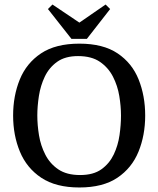

<svg xmlns="http://www.w3.org/2000/svg" viewBox="-20 -820 700 849"><path d="M331 9Q227 9 162.5 -34Q98 -77 68 -149.5Q38 -222 38 -309Q38 -396 67.5 -468.5Q97 -541 161.5 -584Q226 -627 331 -627Q436 -627 500 -584Q564 -541 593 -468.5Q622 -396 622 -309Q622 -222 592.5 -149.5Q563 -77 499 -34Q435 9 331 9ZM334 -46Q393 -46 428.5 -71.5Q464 -97 483 -137Q502 -177 508.5 -222.5Q515 -268 515 -309Q515 -350 507.5 -395.5Q500 -441 479.5 -481Q459 -521 422 -546.5Q385 -572 325 -572Q268 -572 232.5 -546.5Q197 -521 178 -481Q159 -441 152 -395.5Q145 -350 145 -309Q145 -267 152.5 -221.5Q160 -176 180.5 -136Q201 -96 238 -71Q275 -46 334 -46ZM296 -648 192 -780 212 -800 331 -720 447 -800 467 -780 364 -648Z"/></svg>

Font: Manuale Medium
Style: Regular
Weight: 500
Designer: Eduardo Tunni / Pablo Cosgaya
Foundry: Eduardo Tunni / Pablo Cosgaya
Version: Version 1.002